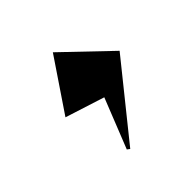

<svg xmlns="http://www.w3.org/2000/svg" viewBox="-102 -296 549 549"><g transform="rotate(-45 172.5 -21.0)"><path d="M127 149 187 -2 68 -40 174 -197 312 -65 135 155Z"/></g></svg>

Font: Tiejili SC
Style: Regular
Weight: 400
Designer: Buernia
Foundry: Ershou Xiaoxi Press
Version: Version 1.100